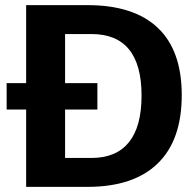

<svg xmlns="http://www.w3.org/2000/svg" viewBox="-20 -729 764 749"><path d="M689 -357.9Q689 -182.1 595 -91.1Q501 0 320.8 0H82V-301.8H5.9V-404.8H82V-709H320.8Q502 -709 595.5 -620.6Q689 -532.2 689 -357.9ZM532.2 -356Q532.2 -596.2 336.9 -596.2H233.9V-404.8H359.9V-301.8H233.9V-112.8H336.9Q433.1 -112.8 482.7 -173.8Q532.2 -234.9 532.2 -356Z"/></svg>

Font: Sarala
Style: Bold
Weight: 700
Designer: Andres Torresi
Foundry: Huerta Tipografica
Version: Version 1.004;PS 001.003;hotconv 1.0.70;makeotf.lib2.5.58329